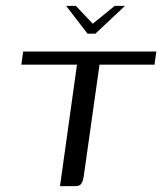

<svg xmlns="http://www.w3.org/2000/svg" viewBox="-20 -636 554 656"><path d="M206 -616H239L297 -555L372 -616H407L306 -521H279ZM59 -460H514L508 -415H320L266 -33Q264 -21 261 -14Q258 -7 252.5 -3.5Q247 0 234 0H185L243 -415H53Z"/></svg>

Font: Genos
Style: Italic
Weight: 400
Italic angle: -8°
Version: Version 1.010